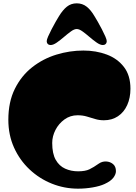

<svg xmlns="http://www.w3.org/2000/svg" viewBox="-20 -1117 816 1151"><path d="M448 14Q366 14 291 -16Q216 -46 157 -101.5Q98 -157 64 -232.5Q30 -308 30 -399Q30 -506 69 -584.5Q108 -663 173 -714Q238 -765 318 -789.5Q398 -814 480 -814Q556 -814 620 -790Q684 -766 723 -715.5Q762 -665 762 -585Q762 -530 742.5 -487Q723 -444 687 -420Q651 -396 603 -396Q575 -396 550.5 -403.5Q526 -411 500.5 -418.5Q475 -426 445 -426Q401 -426 366.5 -401Q332 -376 312.5 -338Q293 -300 293 -260Q293 -196 314 -159Q335 -122 370.5 -106Q406 -90 448 -90Q491 -90 516 -102Q541 -114 572 -136Q592 -150 616 -149Q640 -148 657.5 -133.5Q675 -119 675 -91Q675 -72 659.5 -51.5Q644 -31 607 -14Q579 -1 535.5 6.5Q492 14 448 14ZM440 -943Q425 -943 405 -928.5Q385 -914 363 -895Q341 -876 320 -861.5Q299 -847 283 -847Q273 -847 266.5 -853.5Q260 -860 260 -870Q260 -879 268.5 -898.5Q277 -918 289.5 -942Q302 -966 314 -987Q326 -1008 333 -1019Q356 -1057 381 -1077Q406 -1097 440 -1097Q474 -1097 499.5 -1077Q525 -1057 547 -1019Q554 -1008 566 -987Q578 -966 590.5 -942Q603 -918 611.5 -898.5Q620 -879 620 -870Q620 -860 613.5 -853.5Q607 -847 597 -847Q581 -847 560 -861.5Q539 -876 517 -895Q495 -914 475 -928.5Q455 -943 440 -943Z"/></svg>

Font: Matemasie
Style: Regular
Weight: 400
Designer: Adam Yeo
Version: Version 1.001; ttfautohint (v1.8.4.7-5d5b)